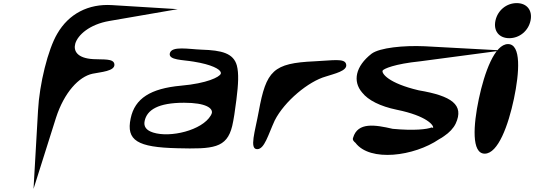

<svg xmlns="http://www.w3.org/2000/svg" viewBox="-20 -955 3441 1237"><path d="M196 262 341 -197C394 -360 488 -461 576 -480C628 -491 722 -496 717 -541C713 -580 643 -570 581 -574C476 -580 452 -628 465 -674C481 -729 556 -798 685 -820L1125 -896L703 -922C549 -932 423 -866 349 -738C289 -637 234 -414 225 -243Z M1122 0C1353 6 1441 0 1476 -143C1486 -186 1494 -241 1503 -312C1516 -414 1519 -483 1506 -533C1484 -612 1409 -631 1280 -635C1196 -638 1085 -661 1074 -611C1065 -567 1158 -570 1227 -558C1346 -539 1396 -509 1402 -490C1403 -486 1404 -482 1402 -479C1393 -459 1316 -418 1146 -403C950 -385 849 -321 822 -193C791 -49 867 -6 1122 0ZM1166 -293C1309 -293 1351 -257 1345 -227C1344 -222 1341 -217 1338 -211C1282 -115 1077 -66 967 -101C922 -115 904 -140 912 -176C927 -247 999 -293 1166 -293Z M1638 6C1684 5 1707 -85 1750 -179C1813 -303 1968 -431 2079 -462C2133 -480 2221 -498 2210 -541C2202 -582 2121 -565 2006 -560C1740 -548 1695 -500 1647 -237C1624 -110 1584 8 1638 6Z M2374 -609C2270 -528 2251 -431 2313 -359C2352 -309 2430 -270 2536 -248C2733 -208 2777 -145 2770 -131C2769 -132 2768 -132 2761 -134C2732 -122 2648 -112 2510 -125C2397 -151 2285 -170 2255 -68C2249 -54 2260 -43 2270 -35C2364 90 2648 52 2809 -58C2820 -64 2832 -71 2841 -78C2875 -101 2901 -128 2916 -159C2972 -280 2890 -337 2678 -373C2482 -419 2438 -482 2445 -500C2452 -512 2521 -543 2687 -560L3215 -630L2716 -657C2581 -663 2427 -648 2374 -609Z M3103 35C3189 35 3255 -148 3291 -318C3327 -488 3339 -671 3253 -671C3167 -671 3101 -488 3065 -318C3029 -148 3017 35 3103 35ZM3261 -709C3327 -709 3384 -756 3398 -822C3412 -888 3375 -935 3309 -935C3243 -935 3186 -888 3172 -822C3158 -756 3195 -709 3261 -709Z"/></svg>

Font: Venom Sans
Style: BdObl
Weight: 700
Version: Version 1.001